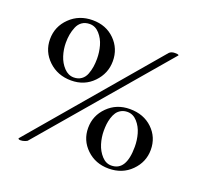

<svg xmlns="http://www.w3.org/2000/svg" viewBox="-114 -755 935 898"><g transform="rotate(20 353.0 -306.0)"><path d="M201.2 -328.1Q133.8 -328.1 88.4 -371.3Q43 -414.6 43 -476.6Q43 -539.6 88.4 -583.7Q133.8 -627.9 201.2 -627.9Q268.1 -627.9 311.3 -585Q354.5 -542 354.5 -479.5Q354.5 -418.5 311 -373.3Q267.6 -328.1 201.2 -328.1ZM75.2 15.6Q63.5 15.6 63.5 9.8L586.9 -605.5Q596.7 -615.2 614.3 -615.2Q622.6 -615.2 626.7 -614.5Q630.9 -613.8 631.6 -613Q632.3 -612.3 633.8 -610.4L109.4 3.9Q107.9 7.3 96.4 11.5Q85 15.6 75.2 15.6ZM208 -345.7Q230 -345.7 245.6 -356.9Q261.2 -368.2 268.3 -387.2Q275.4 -406.2 278.3 -424.8Q281.2 -443.4 281.2 -464.8Q281.2 -497.6 272.5 -528.8Q263.7 -560.1 242.9 -583.3Q222.2 -606.4 194.3 -606.4Q171.9 -606.4 156.2 -595.5Q140.6 -584.5 132.8 -565.4Q125 -546.4 121.6 -527.3Q118.2 -508.3 118.2 -486.3Q118.2 -453.6 128.2 -422.1Q138.2 -390.6 159.4 -368.2Q180.7 -345.7 208 -345.7ZM506.8 -1Q440.9 -1 396.7 -43.5Q352.5 -85.9 352.5 -147.5Q352.5 -209 396.7 -252.9Q440.9 -296.9 506.8 -296.9Q575.7 -296.9 619.4 -254.9Q663.1 -212.9 663.1 -150.4Q663.1 -89.8 618.9 -45.4Q574.7 -1 506.8 -1ZM513.7 -18.6Q587.9 -18.6 587.9 -138.7Q587.9 -171.4 579.1 -202.6Q570.3 -233.9 549.6 -257.1Q528.8 -280.3 501 -280.3Q482.9 -280.3 469.2 -272.7Q455.6 -265.1 447.5 -253.2Q439.5 -241.2 434.3 -224.6Q429.2 -208 427.5 -192.6Q425.8 -177.2 425.8 -160.2Q425.8 -127.4 435.5 -95.7Q445.3 -64 466.1 -41.3Q486.8 -18.6 513.7 -18.6Z"/></g></svg>

Font: Comprehension SemiBold
Style: Regular
Weight: 600
Designer: Alfredo Marco Pradil
Foundry: Alfredo Marco Pradil
Version: 1.0